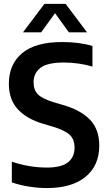

<svg xmlns="http://www.w3.org/2000/svg" viewBox="-20 -968 562 998"><path d="M224.5 9.5Q179.5 9.5 131.2 2Q83 -5.5 41.5 -20V-127.5Q133 -97 223.5 -97Q298.5 -97 333 -124Q367.5 -151 367.5 -201Q367.5 -243.5 342.2 -267.2Q317 -291 252 -310.5L204.5 -324.5Q119.5 -349.5 72.8 -399.8Q26 -450 26 -532.5Q26 -634 95.2 -691.8Q164.5 -749.5 303 -749.5Q392.5 -749.5 460.5 -729V-622Q427 -632 388.8 -637.5Q350.5 -643 312 -643Q226 -643 190.2 -615.2Q154.5 -587.5 154.5 -541Q154.5 -500.5 177.2 -477.5Q200 -454.5 259.5 -436.5L307 -422.5Q400.5 -395.5 448.2 -345.2Q496 -295 496 -211Q496 -107.5 424.8 -49Q353.5 9.5 224.5 9.5ZM99.5 -800 211 -948H321L432.5 -800H338L266 -899.5L194 -800Z"/></svg>

Font: Encode Sans SmCnd SmBold
Style: Regular
Weight: 600
Width: 4
Designer: Multiple Designers
Foundry: Impallari Type
Version: Version 3.002; ttfautohint (v1.8.3) -l 8 -r 50 -G 200 -x 14 